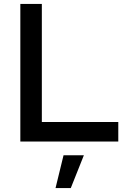

<svg xmlns="http://www.w3.org/2000/svg" viewBox="-20 -724 647 982"><path d="M194 -100H585V0H84V-704H194ZM409 70 342 238H264L305 70Z"/></svg>

Font: Prodigy Sans Medium
Style: Regular
Weight: 500
Designer: Wei Huang
Foundry: Wei Huang
Version: Version 1.003; ttfautohint (v1.8.3)